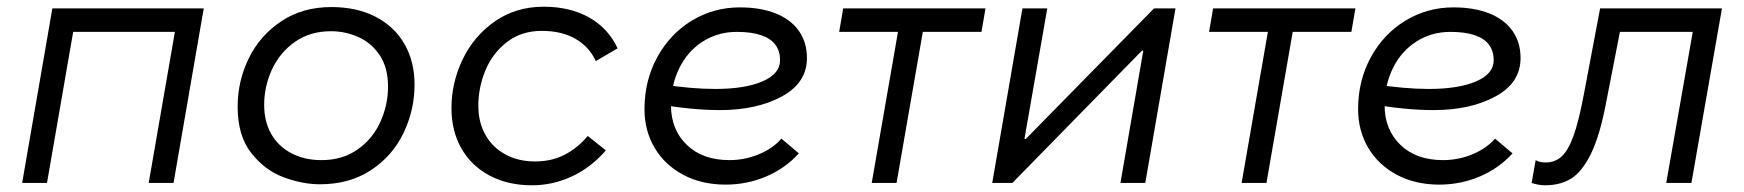

<svg xmlns="http://www.w3.org/2000/svg" viewBox="-20 -545 5195 572"><path d="M136 -520H587L497 0H423L501 -450H198L120 0H46Z M688 -227Q688 -304 721.5 -372Q755 -440 818.5 -482Q882 -524 967 -524Q1044 -524 1100 -494.5Q1156 -465 1185.5 -413Q1215 -361 1215 -293Q1215 -217 1182 -148.5Q1149 -80 1085 -38Q1021 4 933 4Q882 4 826 -16.5Q770 -37 729 -88.5Q688 -140 688 -227ZM1136 -287Q1136 -343 1111.5 -380Q1087 -417 1048 -434.5Q1009 -452 966 -452Q904 -452 859 -420.5Q814 -389 790.5 -338.5Q767 -288 767 -233Q767 -183 788 -146Q809 -109 848 -88.5Q887 -68 938 -68Q1000 -68 1045 -99.5Q1090 -131 1113 -181.5Q1136 -232 1136 -287Z M1325 -223Q1325 -299 1358.5 -368.5Q1392 -438 1454.5 -481.5Q1517 -525 1600 -525Q1678 -525 1735 -493Q1792 -461 1820 -401L1755 -363Q1736 -405 1695 -429Q1654 -453 1594 -453Q1533 -453 1490 -419.5Q1447 -386 1426 -335Q1405 -284 1405 -230Q1405 -181 1426 -143.5Q1447 -106 1485.5 -85Q1524 -64 1574 -64Q1624 -64 1663 -84.5Q1702 -105 1731 -140L1785 -97Q1741 -46 1684 -19.5Q1627 7 1565 7Q1493 7 1438.5 -22Q1384 -51 1354.5 -103Q1325 -155 1325 -223Z M1900 -220Q1900 -305 1938 -374.5Q1976 -444 2041 -483.5Q2106 -523 2184 -523Q2246 -523 2291 -505Q2336 -487 2360 -453Q2384 -419 2384 -372Q2384 -298 2309 -257.5Q2234 -217 2125 -217Q2042 -217 1939 -235L1950 -294Q2039 -280 2111 -280Q2199 -280 2251.5 -302.5Q2304 -325 2304 -366Q2304 -392 2290.5 -411Q2277 -430 2248 -440Q2219 -450 2175 -450Q2119 -450 2074 -421.5Q2029 -393 2004 -342.5Q1979 -292 1979 -231Q1979 -159 2026 -113.5Q2073 -68 2153 -68Q2199 -68 2241 -85.5Q2283 -103 2308 -132L2360 -88Q2319 -43 2262 -19Q2205 5 2142 5Q2070 5 2015 -24.5Q1960 -54 1930 -105Q1900 -156 1900 -220Z M2492 -520H2916L2904 -450H2480ZM2651 0H2577L2658 -466H2732Z M3026 -520H3100L3032 -131H3036L3418 -520H3482L3392 0H3318L3386 -394H3382L2996 0H2936Z M3594 -520H4018L4006 -450H3582ZM3753 0H3679L3760 -466H3834Z M4026 -220Q4026 -305 4064 -374.5Q4102 -444 4167 -483.5Q4232 -523 4310 -523Q4372 -523 4417 -505Q4462 -487 4486 -453Q4510 -419 4510 -372Q4510 -298 4435 -257.5Q4360 -217 4251 -217Q4168 -217 4065 -235L4076 -294Q4165 -280 4237 -280Q4325 -280 4377.5 -302.5Q4430 -325 4430 -366Q4430 -392 4416.5 -411Q4403 -430 4374 -440Q4345 -450 4301 -450Q4245 -450 4200 -421.5Q4155 -393 4130 -342.5Q4105 -292 4105 -231Q4105 -159 4152 -113.5Q4199 -68 4279 -68Q4325 -68 4367 -85.5Q4409 -103 4434 -132L4486 -88Q4445 -43 4388 -19Q4331 5 4268 5Q4196 5 4141 -24.5Q4086 -54 4056 -105Q4026 -156 4026 -220Z M4543 0 4555 -68Q4561 -64 4569 -62.5Q4577 -61 4585 -61Q4613 -61 4632.5 -79Q4652 -97 4667.5 -139.5Q4683 -182 4698 -261L4747 -520H5110L5019 0H4944L5023 -450H4806L4766 -245Q4747 -143 4720.5 -88.5Q4694 -34 4661.5 -13.5Q4629 7 4583 7Q4572 7 4562 5Q4552 3 4543 0Z"/></svg>

Font: Fixel Italic Variable Display Thin
Style: Italic
Weight: 100
Italic angle: -10°
Designer: AlfaBravo + MacPaw
Foundry: Kyrylo Tkachov, Marchela Mozhyna, Serhii Makarenko, Maria Weinstein, Zakhar Kryvoshyya
Version: Version 1.210;Glyphs 3.2 (3217)